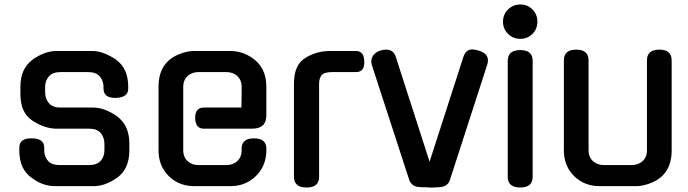

<svg xmlns="http://www.w3.org/2000/svg" viewBox="-20 -829 3065 855"><path d="M66 -159V-171Q66 -214 121 -213Q177 -213 177 -171V-160Q177 -132 193.5 -113Q210 -94 245 -94H377Q412 -94 428.5 -113Q445 -132 445 -160V-188Q445 -217 428.5 -236.5Q412 -256 377 -256H231Q180 -256 124 -292Q71 -327 71 -409V-443Q71 -524 125 -563H124Q180 -602 231 -602H391Q439 -602 498 -563H497Q551 -524 551 -443V-434Q551 -395 496 -393Q441 -392 441 -434V-442Q441 -470 424 -489Q407 -508 373 -508H249Q215 -508 198 -489Q181 -470 181 -442V-418Q181 -389 198 -369.5Q215 -350 249 -350H396Q446 -350 503 -310H502Q556 -271 556 -189V-159Q556 -77 502 -38Q449 0 396 0H226Q169 0 120 -38Q66 -76 66 -159Z M686 -443Q686 -565 803 -596Q825 -602 846 -602H1006Q1057 -602 1102 -572Q1166 -529 1166 -444V-315Q1166 -256 1103 -256H887Q851 -256 849 -303Q849 -350 887 -350H1055L1056 -408V-448Q1054 -476 1035 -492Q1016 -508 988 -508H864Q836 -508 817 -492Q798 -476 796 -448V-154Q798 -126 817 -110Q836 -94 864 -94H988Q1016 -94 1035 -110Q1054 -126 1056 -154V-173Q1060 -213 1111 -213Q1162 -213 1166 -173V-152Q1163 -86 1117.5 -43Q1072 0 1006 0H846Q777 0 731.5 -45Q686 -90 686 -159Z M1289 -42V-456Q1289 -539 1338 -570Q1388 -602 1451 -602H1565Q1602 -602 1602 -555Q1604 -508 1565 -508H1459Q1425 -508 1413 -495Q1401 -482 1401 -455V-42Q1401 6 1346 6Q1289 6 1289 -42Z M1635 -542Q1630 -563 1640.5 -580Q1651 -597 1674 -604Q1686 -608 1700 -608Q1733 -608 1743 -574L1893 -109L2043 -574Q2054 -609 2083 -609Q2093 -609 2111 -604Q2164 -589 2150 -542L1983 -26Q1973 5 1927 5Q1922 6 1913 6H1891Q1890 6 1886 5.5Q1882 5 1880 5H1866Q1854 5 1849 4Q1815 3 1803 -26Z M2241 -558Q2241 -606 2297 -606Q2352 -606 2352 -558V-42Q2352 6 2297 6Q2241 6 2241 -42ZM2220 -732Q2220 -765 2242.5 -787Q2265 -809 2297 -809Q2329 -809 2351 -787Q2373 -765 2373 -732Q2373 -700 2351 -678Q2329 -656 2297 -656Q2265 -656 2242.5 -678Q2220 -700 2220 -732Z M2491 -159V-560Q2491 -608 2546 -608Q2601 -608 2601 -560V-154Q2603 -126 2622 -110Q2641 -94 2669 -94H2793Q2821 -94 2840 -110Q2859 -126 2861 -154V-560Q2861 -608 2916 -608Q2971 -608 2971 -560V-159Q2971 -37 2854 -6Q2832 0 2811 0H2651Q2582 0 2536.5 -45Q2491 -90 2491 -159Z"/></svg>

Font: Gugi Cyrillic
Style: Regular
Weight: 400
Foundry: TAE System & Typefaces Co.
Version: Version 3.10 September 15, 2020